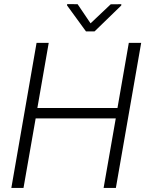

<svg xmlns="http://www.w3.org/2000/svg" viewBox="-20 -921 731 941"><path d="M35.6 0ZM547.9 0H487.8L547.4 -340.8H154.8L95.2 0H35.6L159.2 -710.9H218.8L163.1 -391.6H555.7L611.3 -710.9H671.9ZM423.8 -806.6 522.5 -899.9 574.7 -900.4 574.2 -894 443.4 -767.1H401.4L308.6 -894.5L309.1 -900.9L360.4 -900.4Z"/></svg>

Font: Roboto Light
Style: Italic
Weight: 300
Italic angle: -12°
Designer: Google
Version: Version 2.134; 2016; ttfautohint (v1.6)